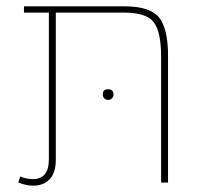

<svg xmlns="http://www.w3.org/2000/svg" viewBox="-20 -579 653 609"><path d="M374 -559Q456 -559 484.5 -523.5Q513 -488 513 -402V0H491V-400Q491 -477 468 -508Q445 -539 374 -539H157V-72Q157 -31 137.5 -10.5Q118 10 85 10Q64 10 38 0L44 -19Q63 -11 84 -11Q135 -11 135 -73V-539H56V-559ZM340 -279Q340 -272 335 -267Q330 -262 323 -262Q316 -262 311 -267Q306 -272 306 -279Q306 -296 323 -296Q340 -296 340 -279Z"/></svg>

Font: FiraGO Thin
Style: Regular
Weight: 100
Designer: bBox Type
Foundry: bBox Type GmbH
Version: Version 1.001;PS 001.001;hotconv 1.0.88;makeotf.lib2.5.64775